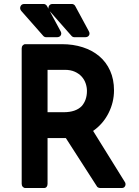

<svg xmlns="http://www.w3.org/2000/svg" viewBox="-20 -945 700 965"><path d="M484 0Q479 0 473.5 -2.5Q468 -5 466 -10L311 -251H219V-21Q219 -12 214.5 -6Q210 0 201 0H107Q100 0 94.5 -6Q89 -12 89 -21V-702Q89 -711 94.5 -717Q100 -723 107 -723H291Q348 -723 396 -707.5Q444 -692 479 -662.5Q514 -633 533.5 -589.5Q553 -546 553 -491Q553 -431 525.5 -376.5Q498 -322 448 -287L607 -31Q611 -26 611 -19Q611 -11 606 -5.5Q601 0 591 0ZM417 -488Q417 -507 410.5 -526Q404 -545 390.5 -560Q377 -575 356 -584.5Q335 -594 306 -594H219V-381H300Q361 -381 391 -412Q417 -442 417 -488ZM200 -925Q205 -925 210 -921.5Q215 -918 217 -913L284 -789Q291 -777 285.5 -767.5Q280 -758 266 -758H212Q204 -758 198 -764L87 -890Q78 -901 83 -913Q88 -925 102 -925ZM342 -925Q347 -925 352 -921.5Q357 -918 359 -913L426 -789Q433 -777 427.5 -767.5Q422 -758 408 -758H354Q346 -758 340 -764L229 -890Q220 -901 225 -913Q230 -925 244 -925Z"/></svg>

Font: Stadtwerke
Style: Bold
Weight: 700
Designer: Santiago Orozco
Foundry: Typemade
Version: Version 1.003